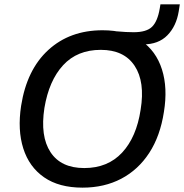

<svg xmlns="http://www.w3.org/2000/svg" viewBox="-20 -853 846 882"><path d="M60 0ZM359 9Q251 9 182.5 -38.5Q114 -86 87 -171Q60 -256 77 -367Q103 -533 202 -623.5Q301 -714 451 -714Q559 -714 628 -666.5Q697 -619 724 -534Q751 -449 733 -339Q716 -228 665.5 -150.5Q615 -73 537 -32Q459 9 359 9ZM367 -81Q475 -81 541 -152Q607 -223 626 -349Q647 -477 598.5 -550.5Q550 -624 443 -624Q335 -624 270 -553.5Q205 -483 184 -357Q164 -227 212 -154Q260 -81 367 -81ZM556 -649 517 -709Q540 -707 558 -706Q576 -705 594 -705Q653 -705 678.5 -730Q704 -755 714 -815L717 -833H806L801 -801Q790 -733 749 -691Q708 -649 637 -649Z"/></svg>

Font: Winston Medium
Style: Italic
Weight: 500
Italic angle: -9°
Designer: Original fonts by Vernon Adams / Changes by Cristiano Sobral
Foundry: Original fonts by Vernon Adams / Changes by Cristiano Sobral
Version: Version 2.503;July 17, 2020;FontCreator 13.0.0.2655 64-bit